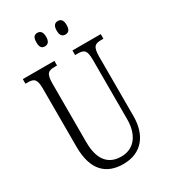

<svg xmlns="http://www.w3.org/2000/svg" viewBox="-220 -1009 988 1122"><g transform="rotate(-30 274.5 -448.0)"><path d="M358 -815C377 -815 391 -826 391 -860C391 -895 377 -906 358 -906C338 -906 324 -895 324 -860C324 -826 338 -815 358 -815ZM219 -815C238 -815 253 -826 253 -860C253 -895 238 -906 219 -906C199 -906 187 -895 187 -860C187 -826 199 -815 219 -815ZM273 10C401 10 463 -80 463 -203V-604C463 -673 480 -683 524 -683H537V-714H346V-683H362C406 -683 422 -673 422 -606V-205C422 -116 382 -34 284 -34C203 -34 148 -84 148 -210V-603C148 -673 165 -683 208 -683H224V-714H11V-683H25C68 -683 85 -673 85 -607V-215C85 -54 160 10 273 10Z"/></g></svg>

Font: Noto Serif Bengali ExtraCondensed Light
Style: Regular
Weight: 300
Width: 2
Designer: Juan Bruce, Universal Thirst, Indian Type Foundry and the Monotype Design Team.
Foundry: Monotype Imaging Inc.
Version: Version 2.003